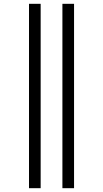

<svg xmlns="http://www.w3.org/2000/svg" viewBox="-20 -843 540 1006"><path d="M307 143V-823H368V143ZM132 143V-823H193V143Z"/></svg>

Font: Iosevka Curly Light
Style: Regular
Weight: 300
Monospace: yes
Designer: Belleve Invis
Foundry: Belleve Invis
Version: Version 22.1.2; ttfautohint (v1.8.4)